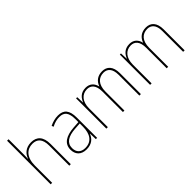

<svg xmlns="http://www.w3.org/2000/svg" viewBox="65 -1558 2367 2367"><g transform="rotate(-45 1248.5 -375.0)"><path d="M109 -495V-760H83V0H109V-301C109 -446 181 -513 277 -513C358 -513 408 -466 408 -351V0H434V-353C434 -478 377 -538 278 -538C179 -538 128 -478 109 -420H107C108 -446 109 -464 109 -495Z M745 -537C695 -537 646 -523 601 -501L611 -476C660 -502 703 -512 745 -512C829 -512 867 -467 867 -347V-301L779 -295C640 -285 557 -234 557 -129C557 -49 604 10 702 10C799 10 844 -42 866 -99H868L871 0H893V-353C893 -483 845 -537 745 -537ZM780 -271 867 -277V-220C866 -98 817 -14 702 -14C627 -14 585 -57 585 -129C585 -220 658 -263 780 -271Z M1517 -538C1433 -538 1384 -493 1361 -430H1359C1345 -495 1301 -538 1229 -538C1137 -538 1099 -478 1080 -431H1078L1074 -528H1054V0H1080V-329C1080 -445 1142 -513 1229 -513C1293 -513 1343 -471 1343 -358V0H1369V-331C1369 -454 1430 -513 1517 -513C1581 -513 1630 -470 1630 -364V0H1656V-366C1656 -484 1599 -538 1517 -538Z M2280 -538C2196 -538 2147 -493 2124 -430H2122C2108 -495 2064 -538 1992 -538C1900 -538 1862 -478 1843 -431H1841L1837 -528H1817V0H1843V-329C1843 -445 1905 -513 1992 -513C2056 -513 2106 -471 2106 -358V0H2132V-331C2132 -454 2193 -513 2280 -513C2344 -513 2393 -470 2393 -364V0H2419V-366C2419 -484 2362 -538 2280 -538Z"/></g></svg>

Font: Noto Sans Gujarati UI SemiCondensed Thin
Style: Regular
Weight: 100
Width: 4
Designer: Jelle Bosma - Monotype Design Team, Universal Thirst
Foundry: Monotype Imaging Inc.
Version: Version 2.106